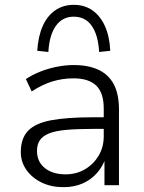

<svg xmlns="http://www.w3.org/2000/svg" viewBox="-20 -766 597 794"><path d="M242 8Q192 8 152.5 -11Q113 -30 89.5 -63Q66 -96 66 -137Q66 -193 95.5 -224.5Q125 -256 190.5 -268.5Q256 -281 363 -281H421V-233H366Q300 -233 255 -229Q210 -225 183.5 -214.5Q157 -204 145 -186.5Q133 -169 133 -142Q133 -97 165.5 -71Q198 -45 251 -45Q296 -45 331.5 -66Q367 -87 388 -122.5Q409 -158 409 -202V-317Q409 -382 378 -412Q347 -442 284 -442Q239 -442 197.5 -429.5Q156 -417 111 -388L87 -439Q114 -457 147 -470Q180 -483 215.5 -490Q251 -497 285 -497Q345 -497 387 -477.5Q429 -458 450.5 -417.5Q472 -377 472 -313V0H412V-114H417Q406 -79 381.5 -51Q357 -23 322 -7.5Q287 8 242 8ZM180 -551 134 -556Q138 -616 156.5 -658Q175 -700 208 -723Q241 -746 285 -746Q330 -746 362.5 -723Q395 -700 414 -658Q433 -616 436 -556L390 -551Q386 -621 359.5 -659Q333 -697 285 -697Q238 -697 211 -659Q184 -621 180 -551Z"/></svg>

Font: Nunito Sans 10pt Light
Style: Regular
Weight: 300
Designer: Vernon Adams
Foundry: Vernon Adams
Version: Version 3.101;gftools[0.9.27]